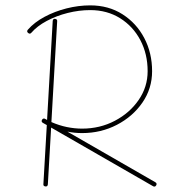

<svg xmlns="http://www.w3.org/2000/svg" viewBox="-20 -686 680 715"><path d="M136.7 -240.2Q140.6 -246.6 147.5 -243.7Q147.5 -243.7 147.9 -243.2Q147.9 -243.2 148.4 -243.2Q151.9 -241.2 155.3 -239.3L176.3 -607.9Q177.2 -616.7 185.1 -615.7Q193.8 -614.7 192.9 -606.9L171.4 -231.4Q200.2 -218.8 229 -212.9Q257.8 -207 285.6 -207Q352.1 -207 407.5 -236.1Q462.9 -265.1 496.3 -313.7Q529.8 -362.3 529.8 -420.9Q529.8 -484.9 502.7 -536.4Q475.6 -587.9 427.2 -618.2Q378.9 -648.4 315.9 -648.4Q274.4 -648.4 231.9 -637.7Q189.5 -627 153.8 -607.9Q118.2 -588.9 96.7 -564Q91.3 -557.6 84.5 -563.5Q78.1 -568.8 84 -575.7Q107.9 -603 145.8 -623.3Q183.6 -643.6 228 -654.8Q272.5 -666 315.9 -666Q384.3 -666 436.3 -632.8Q488.3 -599.6 517.3 -544.2Q546.4 -488.8 546.4 -420.9Q546.4 -356.4 510.5 -304.2Q474.6 -252 415.3 -221.2Q356 -190.4 285.6 -190.4Q258.3 -190.4 231 -195.8L558.6 -7.3Q565.9 -2.9 561.5 4.4Q557.1 11.7 549.8 7.3L170.4 -210.9L158.2 0.5Q157.2 9.3 149.4 8.3Q140.6 7.3 141.6 -0.5L154.3 -220.2L139.6 -228.5Q132.3 -232.9 136.7 -240.2Z"/></svg>

Font: Mikhak-DS2-FD Thin
Style: Regular
Weight: 100
Designer: Amin Abedi
Version: Version 3.2